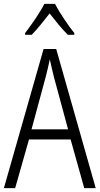

<svg xmlns="http://www.w3.org/2000/svg" viewBox="-20 -1060 512 987"><path d="M263 -1040H208C186 -996 140 -930 109 -890V-881H143C171 -909 206 -954 235 -991C265 -953 298 -911 329 -881H362V-890C335 -923 286 -994 263 -1040ZM413 -93H472L269 -808H204L0 -93H58L129 -343H343ZM258 -661 330 -395H142L214 -661C222 -693 230 -724 236 -755C242 -725 251 -691 258 -661Z"/></svg>

Font: Noto Sans Telugu UI Condensed Light
Style: Regular
Weight: 300
Width: 3
Designer: Jelle Bosma - Monotype Design Team
Foundry: Monotype Imaging Inc.
Version: Version 2.005